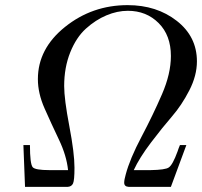

<svg xmlns="http://www.w3.org/2000/svg" viewBox="-20 -725 784 745"><path d="M70.8 -162.1H96.2Q96.2 -88.9 106.9 -76.2Q116.7 -64.9 171.9 -64.9H244.1Q238.3 -121.1 208.7 -183.1Q179.2 -245.1 153.1 -304Q127 -362.8 127 -418Q127 -536.1 232.4 -620.6Q337.9 -705.1 475.1 -705.1Q587.9 -705.1 666 -644Q744.1 -583 744.1 -486.8Q744.1 -431.6 714.6 -374.3Q685.1 -316.9 647.9 -273.9Q610.8 -231 565.9 -171.9Q521 -112.8 499 -64.9H554.2Q558.1 -64.9 564 -64.9Q622.1 -65.9 634.8 -75.2Q649.9 -85 668.9 -137.2Q669.9 -141.1 672.9 -148.9Q675.8 -156.7 678.2 -162.1H703.1L643.1 0H479Q461.9 -1 461.9 -16.1Q461.9 -27.3 467.8 -47.9Q483.9 -108.9 529.1 -194.3Q574.2 -279.8 608.6 -359.4Q643.1 -439 643.1 -507.8Q643.1 -587.9 595.5 -635.5Q547.9 -683.1 476.1 -683.1Q435.1 -683.1 393.1 -665.5Q351.1 -647.9 313.5 -614Q275.9 -580.1 252.4 -521.5Q229 -462.9 229 -391.1Q229 -340.3 249 -235.6Q269 -130.9 269 -74.2Q269 -25.4 263.4 -13.2Q257.8 -1 243.2 0H77.1Z"/></svg>

Font: CMU Serif Extra
Style: RomanSlanted
Weight: 500
Italic angle: -9.46001°
Version: Version 0.7.0